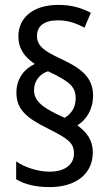

<svg xmlns="http://www.w3.org/2000/svg" viewBox="-20 -782 453 784"><path d="M47 -404C47 -336 87 -301 174 -258C259 -215 282 -199 282 -155C282 -113 249 -81 182 -81C135 -81 80 -99 46 -123V-50C81 -29 126 -18 183 -18C290 -18 359 -72 359 -160C359 -205 339 -239 296 -270C333 -293 360 -336 360 -391C360 -465 313 -503 228 -542C160 -574 131 -594 131 -636C131 -674 159 -699 216 -699C256 -699 287 -689 325 -669L351 -730C308 -751 272 -762 217 -762C121 -762 55 -714 55 -633C55 -586 78 -550 122 -521C78 -500 47 -460 47 -404ZM119 -414C119 -450 141 -480 176 -491C268 -448 289 -426 289 -380C289 -343 271 -317 244 -301L212 -316C151 -346 119 -371 119 -414Z"/></svg>

Font: Noto Sans Gujarati UI Condensed
Style: Regular
Weight: 400
Width: 3
Designer: Jelle Bosma - Monotype Design Team, Universal Thirst
Foundry: Monotype Imaging Inc.
Version: Version 2.106